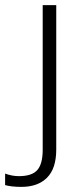

<svg xmlns="http://www.w3.org/2000/svg" viewBox="-80 -500 315 751"><path d="M-60 224V179Q-33 189 -6 189Q45 189 66 165Q87 141 87 86V-480H140V85Q140 159 104 195Q68 231 4 231Q-35 231 -60 224Z"/></svg>

Font: Prompt ExtraLight
Style: Regular
Weight: 275
Designer: Katatrad Team
Foundry: CadsonDemak
Version: Version 1.001